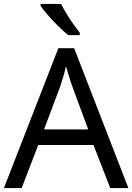

<svg xmlns="http://www.w3.org/2000/svg" viewBox="-20 -964 679 984"><path d="M545 0 459 -221H176L91 0H0L279 -717H360L638 0ZM352 -517Q349 -525 342 -546Q335 -567 328.5 -589.5Q322 -612 318 -624Q311 -593 302 -563.5Q293 -534 287 -517L206 -301H432ZM293 -944Q304 -922 320.5 -894.5Q337 -867 355.5 -841Q374 -815 389 -796V-784H330Q307 -802 278 -830.5Q249 -859 224.5 -887.5Q200 -916 188 -934V-944Z"/></svg>

Font: Noto Sans Takri
Style: Regular
Weight: 400
Designer: Monotype Design Team
Foundry: Monotype Imaging Inc.
Version: Version 2.003; ttfautohint (v1.8.4.7-5d5b)